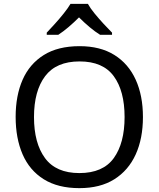

<svg xmlns="http://www.w3.org/2000/svg" viewBox="-20 -964 821 994"><path d="M720 -358Q720 -247 682.5 -164.5Q645 -82 572 -36Q499 10 391 10Q280 10 206.5 -36Q133 -82 97 -165Q61 -248 61 -359Q61 -469 97 -551Q133 -633 206.5 -679Q280 -725 392 -725Q499 -725 572 -679.5Q645 -634 682.5 -551.5Q720 -469 720 -358ZM156 -358Q156 -223 213 -145.5Q270 -68 391 -68Q513 -68 569 -145.5Q625 -223 625 -358Q625 -493 569 -569.5Q513 -646 392 -646Q271 -646 213.5 -569.5Q156 -493 156 -358ZM435 -944Q447 -922 469.5 -894.5Q492 -867 516.5 -840.5Q541 -814 560 -795V-784H498Q472 -800 444 -823.5Q416 -847 389 -874Q362 -847 335 -824Q308 -801 282 -784H222V-795Q241 -815 264.5 -841Q288 -867 310 -894.5Q332 -922 345 -944Z"/></svg>

Font: Noto Sans Hatran
Style: Regular
Weight: 400
Designer: Monotype Design Team
Foundry: Monotype Imaging Inc.
Version: Version 2.001; ttfautohint (v1.8.4.7-5d5b)